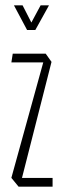

<svg xmlns="http://www.w3.org/2000/svg" viewBox="-20 -703 241 723"><path d="M23 -468V-469L28 -501H152L148 -468ZM62 -30 23 -33V-34L152 -501L174 -470ZM50 0 23 -33H178V0ZM82 -590 33 -682V-683H65L112 -591ZM83 -590 133 -683H164V-682L113 -590Z"/></svg>

Font: Foldit ExtraLight
Style: Regular
Weight: 250
Version: Version 1.003